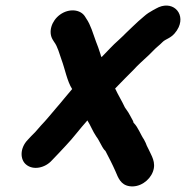

<svg xmlns="http://www.w3.org/2000/svg" viewBox="-20 -583 670 692"><path d="M542 -552 531 -546C520 -540 509 -533 499 -524C483 -510 474 -503 459 -488L435 -465C427 -457 418 -448 408 -439C384 -418 370 -401 346 -377C344 -380 343 -384 342 -388C337 -405 331 -420 326 -433C315 -463 307 -493 291 -516L286 -524C270 -549 229 -554 196 -530C166 -508 153 -468 170 -440L175 -432C188 -415 194 -389 202 -367C214 -335 222 -290 240 -262C219 -238 204 -218 182 -193C158 -165 149 -153 128 -131L107 -107C95 -95 89 -89 80 -79C51 -49 52 -8 74 10C100 32 143 22 167 -5C183 -21 202 -42 218 -59C244 -86 267 -118 295 -149C307 -130 314 -110 327 -91C338 -77 346 -55 356 -43L360 -39C373 -14 385 9 396 34C406 58 415 83 446 88C483 94 519 68 531 36C544 2 525 -23 516 -44L509 -58C507 -64 504 -71 499 -80C486 -99 478 -124 462 -140C461 -141 460 -143 460 -146C455 -156 449 -166 443 -177C438 -184 434 -190 430 -196C420 -218 406 -240 395 -264C415 -285 443 -313 461 -331C477 -349 500 -369 517 -385L540 -408C546 -414 553 -419 557 -423C563 -428 568 -435 576 -439L587 -445C604 -454 616 -468 624 -485C648 -538 599 -585 542 -552Z"/></svg>

Font: Electronic
Style: SuThkIt
Weight: 900
Version: Version 1.011